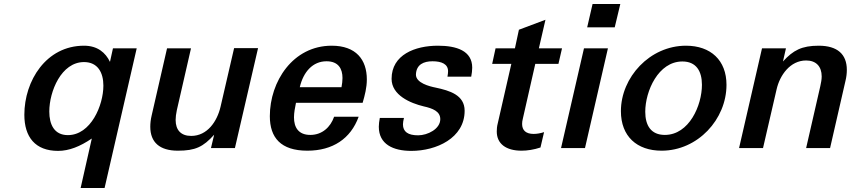

<svg xmlns="http://www.w3.org/2000/svg" viewBox="-20 -742 4263 962"><path d="M102 -167C102 -56 156 14 271 14C326 14 381 -8 440 -48L384 200H504L665 -500H546L531 -432C509 -478 469 -513 401 -513C211 -513 102 -337 102 -167ZM227 -183C227 -284 287 -431 401 -431C470 -431 498 -378 498 -313C498 -214 435 -65 320 -65C252 -65 227 -118 227 -183Z M733 -107C733 -29 780 13 871 13C959 13 998 -6 1053 -67L1037 0H1157L1273 -501H1153L1085 -207C1068 -134 1019 -61 938 -61C887 -61 860 -90 860 -141C860 -155 862 -171 866 -190L937 -500H817L740 -164C735 -143 733 -124 733 -107Z M1332 -160C1332 -52 1387 13 1520 13C1647 13 1737 -47 1777 -157H1654C1636 -105 1594 -66 1535 -66C1475 -66 1453 -104 1453 -154C1453 -177 1458 -203 1463 -227H1797C1808 -265 1818 -303 1818 -344C1818 -443 1764 -513 1642 -513C1447 -513 1332 -333 1332 -160ZM1482 -305C1500 -382 1547 -435 1616 -435C1676 -435 1696 -397 1696 -351C1696 -336 1694 -321 1691 -305Z M1883 -151C1880 -135 1878 -120 1878 -107C1878 -19 1950 14 2041 14C2166 14 2308 -50 2308 -187C2308 -266 2233 -288 2163 -303C2133 -309 2063 -326 2064 -369C2066 -419 2103 -435 2147 -435C2193 -435 2225 -421 2225 -385C2225 -379 2224 -368 2222 -358H2341C2344 -374 2346 -389 2346 -403C2346 -488 2267 -513 2174 -513C2060 -513 1942 -468 1942 -347C1942 -265 2036 -225 2103 -209C2148 -199 2186 -184 2186 -145C2186 -96 2123 -64 2075 -64C2024 -64 1999 -82 1999 -119C1999 -128 2001 -139 2004 -151Z M2600 -149 2662 -422H2778L2796 -500H2680L2713 -643L2580 -593L2560 -500H2463L2446 -422H2542L2474 -124C2470 -109 2469 -95 2469 -83C2469 -22 2515 13 2593 13C2622 13 2655 8 2688 -3L2706 -80C2688 -74 2669 -71 2654 -71C2615 -71 2596 -89 2596 -121C2596 -129 2597 -138 2600 -149Z M3060 -605 3088 -722H2949L2922 -605ZM2911 0 3026 -500H2906L2791 0Z M3091 -185C3091 -59 3171 13 3295 13C3476 13 3620 -144 3620 -317C3620 -440 3541 -513 3417 -513C3236 -513 3091 -355 3091 -185ZM3213 -182C3213 -285 3278 -434 3399 -434C3468 -434 3497 -386 3497 -317C3497 -214 3433 -66 3311 -66C3242 -66 3213 -113 3213 -182Z M3683 0H3803L3871 -294C3887 -365 3939 -439 4019 -439C4069 -439 4097 -409 4097 -359C4097 -344 4094 -328 4090 -310L4019 0H4139L4216 -336C4221 -356 4223 -375 4223 -392C4223 -470 4176 -513 4082 -513C3997 -513 3954 -490 3903 -434L3918 -500H3798Z"/></svg>

Font: Perun SemiBold Italic
Style: Regular
Weight: 400
Italic angle: -12°
Foundry: Copyright (c) Stefan Peev, Context Ltd, 2016
Version: Version 1.026